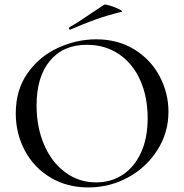

<svg xmlns="http://www.w3.org/2000/svg" viewBox="-20 -808 806 840"><path d="M49 -312Q49 -415 101 -488.5Q153 -562 234.5 -599Q316 -636 401 -636Q496 -636 568 -591.5Q640 -547 678.5 -474Q717 -401 717 -319Q717 -228 669 -152Q621 -76 540.5 -32Q460 12 366 12Q273 12 200.5 -31.5Q128 -75 88.5 -149.5Q49 -224 49 -312ZM626 -291Q626 -384 593.5 -457Q561 -530 500.5 -571Q440 -612 360 -612Q256 -612 198 -541.5Q140 -471 140 -347Q140 -252 173 -175Q206 -98 265.5 -54Q325 -10 401 -10Q465 -10 516 -43Q567 -76 596.5 -139.5Q626 -203 626 -291ZM287 -678Q283 -678 282 -682.5Q281 -687 284 -689Q320 -709 387 -755Q419 -777 435 -787Q440 -790 462.5 -783Q485 -776 502.5 -767Q520 -758 511 -756Q449 -741 397.5 -722.5Q346 -704 289 -679Z"/></svg>

Font: Cormorant SC Medium
Style: Regular
Weight: 500
Designer: Christian Thalmann (Catharsis Fonts)
Foundry: Catharsis Fonts
Version: Version 4.000